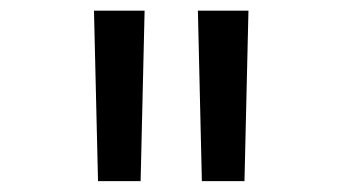

<svg xmlns="http://www.w3.org/2000/svg" viewBox="-20 -713 626 352"><path d="M159.7 -380.9 152.3 -693.4H245.1L237.8 -380.9ZM350.1 -380.9 342.8 -693.4H435.5L428.2 -380.9Z"/></svg>

Font: Cascadia Code NF SemiLight
Style: Regular
Weight: 350
Monospace: yes
Designer: Aaron Bell
Foundry: Saja Typeworks
Version: Version 2404.023; ttfautohint (v1.8.4)